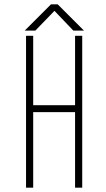

<svg xmlns="http://www.w3.org/2000/svg" viewBox="-20 -865 490 885"><path d="M326 -700H359V0H326V-348H133V0H100V-700H133V-380H326ZM367 -724H318L231 -815L143 -724H94L215 -845H246Z"/></svg>

Font: League Mono Thin Condensed
Style: Regular
Weight: 100
Width: 1
Designer: Tyler Finck
Foundry: The League of Moveable Type / Tyler Finck
Version: Version 2.300;RELEASE